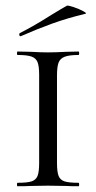

<svg xmlns="http://www.w3.org/2000/svg" viewBox="-20 -647 333 667"><path d="M253 -12Q255 -12 255 -6Q255 0 253 0Q225 0 209 -1L146 -2L87 -1Q70 0 41 0Q39 0 39 -6Q39 -12 41 -12Q75 -12 90 -17Q105 -22 110.5 -36Q116 -50 116 -81V-387Q116 -417 110.5 -431Q105 -445 89.5 -450.5Q74 -456 41 -456Q39 -456 39 -462Q39 -468 41 -468L87 -467Q123 -465 146 -465Q172 -465 210 -467L253 -468Q255 -468 255 -462Q255 -456 253 -456Q221 -456 205 -450Q189 -444 183.5 -429.5Q178 -415 178 -385V-81Q178 -50 183.5 -36Q189 -22 204 -17Q219 -12 253 -12ZM52 -521Q48 -521 47 -525.5Q46 -530 49 -532Q100 -558 158 -595Q194 -617 212 -627Q216 -629 235.5 -622.5Q255 -616 269.5 -608Q284 -600 276 -599Q214 -584 162.5 -565.5Q111 -547 54 -522Z"/></svg>

Font: Cormorant Unicase
Style: Regular
Weight: 400
Designer: Christian Thalmann (Catharsis Fonts)
Foundry: Catharsis Fonts
Version: Version 4.000